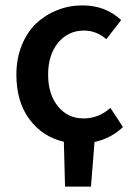

<svg xmlns="http://www.w3.org/2000/svg" viewBox="-20 -523 502 715"><path d="M222.2 171.9 217.8 4.9Q137.7 -13.7 89.4 -79.1Q41 -144.5 41 -245.1Q41 -304.7 61 -354.2Q81.1 -403.8 115 -435.8Q148.9 -467.8 193.4 -485.4Q237.8 -502.9 287.1 -502.9Q373 -502.9 431.2 -448.2L376 -377Q338.9 -409.2 293 -409.2Q233.9 -409.2 196.5 -364Q159.2 -318.8 159.2 -245.1Q159.2 -171.9 195.8 -127Q232.4 -82 291 -82Q347.2 -82 391.1 -121.1L438 -49.8Q392.6 -7.3 332 5.9L318.8 171.9Z"/></svg>

Font: Source Sans 3 Semibold
Style: Regular
Weight: 600
Designer: Paul D. Hunt
Foundry: Adobe
Version: Version 3.052;hotconv 1.1.0;makeotfexe 2.6.0